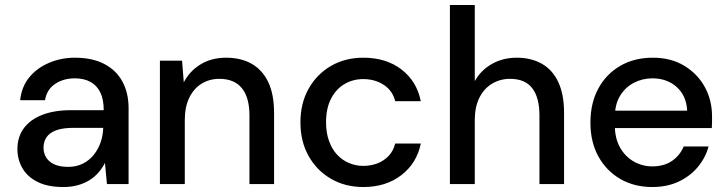

<svg xmlns="http://www.w3.org/2000/svg" viewBox="-20 -740 2925 772"><path d="M235 12Q172 12 131 -8.5Q90 -29 70 -64Q50 -99 50 -140Q50 -189 75.5 -224Q101 -259 149.5 -278Q198 -297 266 -297H397Q397 -340 383.5 -368Q370 -396 344 -410.5Q318 -425 281 -425Q235 -425 201.5 -402.5Q168 -380 161 -337H61Q67 -392 98 -429.5Q129 -467 177.5 -487.5Q226 -508 281 -508Q351 -508 399 -483Q447 -458 472 -412.5Q497 -367 497 -305V0H410L402 -85Q392 -65 376.5 -47Q361 -29 340.5 -16Q320 -3 293.5 4.5Q267 12 235 12ZM254 -69Q287 -69 313 -82Q339 -95 357 -117.5Q375 -140 384.5 -167.5Q394 -195 395 -225V-226H276Q232 -226 205.5 -216Q179 -206 167 -188Q155 -170 155 -146Q155 -123 166.5 -105.5Q178 -88 200 -78.5Q222 -69 254 -69Z M623 0V-496H712L719 -409Q743 -455 787 -481.5Q831 -508 889 -508Q949 -508 992 -483.5Q1035 -459 1058.5 -410Q1082 -361 1082 -286V0H983V-276Q983 -348 952.5 -385.5Q922 -423 862 -423Q822 -423 790.5 -403.5Q759 -384 741 -347Q723 -310 723 -257V0Z M1441 12Q1368 12 1311 -21Q1254 -54 1221 -112.5Q1188 -171 1188 -248Q1188 -325 1221 -383.5Q1254 -442 1311 -475Q1368 -508 1441 -508Q1533 -508 1594.5 -460.5Q1656 -413 1672 -333H1569Q1559 -375 1523.5 -398.5Q1488 -422 1440 -422Q1400 -422 1366 -402.5Q1332 -383 1311.5 -344Q1291 -305 1291 -248Q1291 -206 1303 -173Q1315 -140 1335.5 -118Q1356 -96 1383.5 -84.5Q1411 -73 1440 -73Q1472 -73 1498.5 -83.5Q1525 -94 1543.5 -114Q1562 -134 1569 -163H1672Q1656 -84 1594 -36Q1532 12 1441 12Z M1789 0V-720H1889V-414Q1914 -458 1958 -483Q2002 -508 2058 -508Q2116 -508 2159 -483.5Q2202 -459 2225 -409.5Q2248 -360 2248 -286V0H2149V-276Q2149 -348 2120 -385.5Q2091 -423 2031 -423Q1991 -423 1958.5 -403.5Q1926 -384 1907.5 -347Q1889 -310 1889 -257V0Z M2603 12Q2530 12 2474 -20.5Q2418 -53 2386 -111Q2354 -169 2354 -247Q2354 -325 2385.5 -383.5Q2417 -442 2473.5 -475Q2530 -508 2605 -508Q2678 -508 2731.5 -475.5Q2785 -443 2814 -390Q2843 -337 2843 -272Q2843 -262 2843 -250Q2843 -238 2842 -225H2428V-295H2743Q2740 -355 2701 -390Q2662 -425 2603 -425Q2563 -425 2528.5 -407Q2494 -389 2473 -354.5Q2452 -320 2452 -267V-239Q2452 -184 2473 -147Q2494 -110 2528.5 -90.5Q2563 -71 2603 -71Q2650 -71 2682 -93Q2714 -115 2729 -151H2829Q2816 -104 2785 -67.5Q2754 -31 2708 -9.5Q2662 12 2603 12Z"/></svg>

Font: DM Sans 24pt Medium
Style: Regular
Weight: 500
Designer: Colophon Foundry, Jonny Pinhorn
Foundry: Colophon Foundry
Version: Version 4.004;gftools[0.9.30]